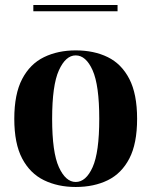

<svg xmlns="http://www.w3.org/2000/svg" viewBox="-20 -732 605 766"><path d="M282 -531Q355 -531 410 -504Q465 -477 496 -417Q527 -357 527 -258Q527 -159 496 -99.5Q465 -40 410 -13Q355 14 282 14Q211 14 155.5 -13Q100 -40 68.5 -99.5Q37 -159 37 -258Q37 -357 68.5 -417Q100 -477 155.5 -504Q211 -531 282 -531ZM282 -511Q242 -511 215 -451.5Q188 -392 188 -258Q188 -124 215 -65Q242 -6 282 -6Q323 -6 349.5 -65Q376 -124 376 -258Q376 -392 349.5 -451.5Q323 -511 282 -511ZM449 -712V-687H113V-712Z"/></svg>

Font: Playfair Display
Style: Bold
Weight: 700
Designer: Claus Eggers Sørensen
Foundry: Claus Eggers Sørensen
Version: Version 1.203